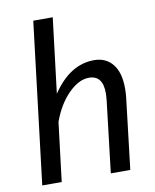

<svg xmlns="http://www.w3.org/2000/svg" viewBox="-83 -800 696 863"><g transform="rotate(-10 265.0 -368.0)"><path d="M175.8 -394.5Q255.9 -514.2 366.2 -514.2Q419.9 -514.2 450.9 -476.1Q481.9 -438 481.9 -365.7Q481.9 -341.8 479.5 -322.3L441.4 0H352.5L390.6 -322.3Q393.1 -346.7 393.1 -359.4Q393.1 -440.4 329.6 -440.4Q283.7 -440.4 236.3 -393.1Q189 -345.7 161.1 -268.6L128.4 0H39.6L128.4 -736.3H217.3Z"/></g></svg>

Font: Lato-Italic
Style: Italic
Weight: 400
Italic angle: -7°
Designer: Lukasz Dziedzic
Foundry: tyPoland Lukasz Dziedzic
Version: Version 1.104; Western+Polish opensource